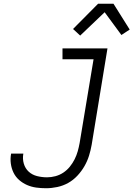

<svg xmlns="http://www.w3.org/2000/svg" viewBox="-20 -992 709 1020"><path d="M225 8Q198 8 172.5 4.5Q147 1 124 -9Q101 -19 82 -35.5Q63 -52 52 -74.5Q41 -97 37.5 -123Q34 -149 39 -176H104Q99 -148 106.5 -122.5Q114 -97 132.5 -80Q151 -63 177 -56.5Q203 -50 230 -50Q252 -50 274.5 -56Q297 -62 316.5 -75Q336 -88 351 -106.5Q366 -125 376.5 -146Q387 -167 393 -188.5Q399 -210 403 -232L477 -677H312V-735H551L467 -223Q462 -194 453 -165Q444 -136 428.5 -109Q413 -82 391 -58.5Q369 -35 342 -20Q315 -5 284.5 1.5Q254 8 225 8ZM406 -803 368 -838 501 -972H583L669 -835L625 -806L536 -927Z"/></svg>

Font: Iosevka Light Extended
Style: Italic
Weight: 300
Width: 7
Italic angle: -9°
Monospace: yes
Designer: Belleve Invis
Foundry: Belleve Invis
Version: Version 32.5.0; ttfautohint (v1.8.4)